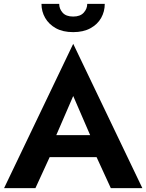

<svg xmlns="http://www.w3.org/2000/svg" viewBox="-20 -966 751 986"><path d="M193 -946H284Q284 -921 301.5 -901Q319 -881 356 -881Q392 -881 410 -901Q428 -921 428 -946H518Q518 -907 499.5 -874Q481 -841 444.5 -821Q408 -801 356 -801Q303 -801 267 -821Q231 -841 212 -874Q193 -907 193 -946ZM549 0 476 -159H235L162 0H1L356 -741L711 0ZM356 -473 269 -272H443Z"/></svg>

Font: Von Semi
Style: Regular
Weight: 600
Version: Version 4.000; ttfautohint (v1.8.4.7-5d5b)